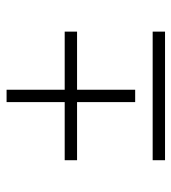

<svg xmlns="http://www.w3.org/2000/svg" viewBox="12 -546 534 598"><g transform="rotate(-90 279.0 -247.0)"><path d="M260 -493.5H298.5V-93H260ZM79 -312.5H479.5V-274H79ZM79 -38.5H479.5V0H79Z"/></g></svg>

Font: Newsreader 60pt Medium
Style: Regular
Weight: 500
Designer: Hugues Gentile
Foundry: Production Type
Version: Version 1.003